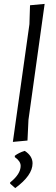

<svg xmlns="http://www.w3.org/2000/svg" viewBox="-20 -724 287 985"><path d="M209 -704 126 -109 121 -3 46 4 131 -600 134 -697ZM107 50Q147 76 147 114Q147 176 58 241L32 218V212Q86 169 86 127Q86 103 56 82V75Q77 59 107 50Z"/></svg>

Font: Alegreya Sans
Style: Italic
Weight: 400
Italic angle: -7°
Designer: Juan Pablo del Peral
Foundry: Huerta Tipografica
Version: Version 2.007